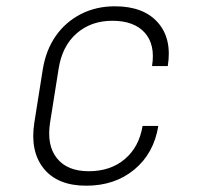

<svg xmlns="http://www.w3.org/2000/svg" viewBox="-20 -580 640 610"><path d="M254 10Q163 10 119 -44.5Q75 -99 89 -190L116 -360Q126 -421 157 -465.5Q188 -510 236.5 -535Q285 -560 345 -560Q436 -560 481.5 -508.5Q527 -457 513 -370H463Q474 -438 440 -476Q406 -514 337 -514Q269 -514 223 -473.5Q177 -433 166 -360L139 -190Q128 -118 161 -77Q194 -36 262 -36Q331 -36 376.5 -74.5Q422 -113 433 -180H483Q469 -93 407 -41.5Q345 10 254 10Z"/></svg>

Font: NKDuy Mono Thin
Style: Italic
Weight: 100
Italic angle: -9°
Monospace: yes
Designer: NKDuy
Foundry: NKDuy
Version: Version 2.251; ttfautohint (v1.8.4.7-5d5b)